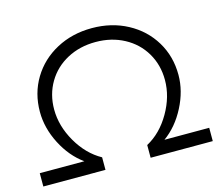

<svg xmlns="http://www.w3.org/2000/svg" viewBox="-100 -832 1099 961"><g transform="rotate(-15 449.5 -351.5)"><path d="M809 -365Q809 -282 766.5 -199.5Q724 -117 657 -69H889V0H567V-66Q641 -106 689 -189Q737 -272 737 -358Q737 -436 700 -498.5Q663 -561 597.5 -596Q532 -631 450 -631Q368 -631 302.5 -596Q237 -561 200 -498.5Q163 -436 163 -358Q163 -272 211 -189Q259 -106 333 -65V0H11V-69H242Q175 -117 133 -199Q91 -281 91 -365Q91 -461 137.5 -538Q184 -615 266 -659Q348 -703 450 -703Q552 -703 634 -659Q716 -615 762.5 -538Q809 -461 809 -365Z"/></g></svg>

Font: Kalaa
Style: Regular
Weight: 400
Version: Version 1.20 June 5, 2016